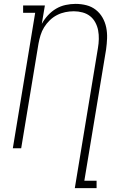

<svg xmlns="http://www.w3.org/2000/svg" viewBox="-20 -763 640 988"><path d="M365 205 484 -516Q488 -539 488.5 -562Q489 -585 485 -606.5Q481 -628 470.5 -647.5Q460 -667 443.5 -680Q427 -693 405 -699Q383 -705 360 -705Q338 -705 316 -700.5Q294 -696 273.5 -685.5Q253 -675 236 -658.5Q219 -642 207 -622.5Q195 -603 188.5 -581.5Q182 -560 178 -538L89 0H46L161 -697H99V-735H211L195 -640Q208 -664 227 -684.5Q246 -705 269 -718.5Q292 -732 318 -737.5Q344 -743 369 -743Q398 -743 425 -736Q452 -729 473 -712.5Q494 -696 507.5 -672.5Q521 -649 526.5 -622Q532 -595 531 -566.5Q530 -538 526 -509L414 167H477V205Z"/></svg>

Font: Iosevka Curly Slab XLtEx
Style: Italic
Weight: 200
Width: 7
Italic angle: -9°
Monospace: yes
Designer: Belleve Invis
Foundry: Belleve Invis
Version: Version 11.1.0; ttfautohint (v1.8.3)